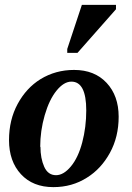

<svg xmlns="http://www.w3.org/2000/svg" viewBox="-20 -759 540 788"><path d="M145 -156 146 -157Q146 -109 161.5 -74.5Q177 -40 210 -40Q241 -40 271 -76Q301 -112 317.5 -174.5Q334 -237 334 -306Q334 -424 273 -424Q242 -424 212 -387Q182 -350 163.5 -286Q145 -222 145 -156ZM284 -472Q368 -472 417.5 -419Q467 -366 467 -280Q467 -197 431 -131.5Q395 -66 337 -30Q276 9 199 9Q115 9 66 -44Q17 -97 17 -184Q17 -267 52.5 -332.5Q88 -398 146 -434Q208 -472 284 -472ZM256 -542V-558L316 -739H456V-721L298 -542Z"/></svg>

Font: Libra Serif Modern
Style: Bold Italic
Weight: 700
Italic angle: -12°
Designer: Stefan Peev, Context Ltd
Foundry: Stefan Peev, Context Ltd
Version: Version 1.000